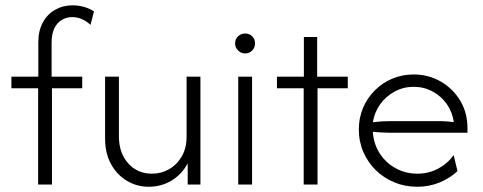

<svg xmlns="http://www.w3.org/2000/svg" viewBox="-20 -695 1818 723"><path d="M123.6 0V-362.5H22.9V-406.2H124.3V-536.1Q124.3 -579.2 141.3 -610.4Q158.3 -641.7 187.8 -658.3Q217.4 -675 253.5 -675Q273.6 -675 294.8 -669.4Q316 -663.9 334 -652.1L320.8 -601.4Q304.9 -616 287.8 -623.3Q270.8 -630.6 252.1 -630.6Q230.6 -630.6 212.8 -620.1Q195.1 -609.7 184.7 -588.5Q174.3 -567.4 174.3 -534V-406.2H289.6V-362.5H175.7V0Z M540.3 8.3Q495.8 8.3 458.3 -13.9Q420.8 -36.1 398.3 -76.7Q375.7 -117.4 375.7 -173.6V-406.2H427.8V-181.2Q427.8 -119.4 462.5 -80.2Q497.2 -41 552.1 -41Q587.5 -41 617 -58Q646.5 -75 664.6 -106.2Q682.6 -137.5 682.6 -179.9V-406.2H734.7V0H686.8V-79.9Q664.6 -38.2 625.7 -14.9Q586.8 8.3 540.3 8.3Z M877.1 0V-406.2H929.2V0ZM902.8 -493.8Q892.4 -493.8 884 -499Q875.7 -504.2 870.5 -512.5Q865.3 -520.8 865.3 -531.2Q865.3 -542.4 870.5 -550.7Q875.7 -559 884 -563.9Q892.4 -568.8 902.8 -568.8Q913.9 -568.8 922.2 -563.9Q930.6 -559 935.4 -550.7Q940.3 -542.4 940.3 -531.2Q940.3 -520.8 935.4 -512.5Q930.6 -504.2 922.2 -499Q913.9 -493.8 902.8 -493.8Z M1123.6 0V-362.5H1022.9V-406.2H1124.3V-555.6H1174.3V-406.2H1289.6V-362.5H1175.7V0Z M1551.4 8.3Q1504.9 8.3 1464.9 -8.3Q1425 -25 1395.1 -54.2Q1365.3 -83.3 1348.3 -122.6Q1331.2 -161.8 1331.2 -207.6Q1331.2 -251.4 1347.2 -288.9Q1363.2 -326.4 1391.7 -354.9Q1420.1 -383.3 1457.6 -399Q1495.1 -414.6 1537.5 -414.6Q1593.7 -414.6 1639.9 -387.8Q1686.1 -361.1 1713.2 -315.6Q1740.3 -270.1 1740.3 -213.2V-195.1H1447.9Q1432.6 -195.1 1416.3 -196.2Q1400 -197.2 1384 -198.6Q1386.8 -153.5 1409.7 -117.7Q1432.6 -81.9 1469.8 -61.5Q1506.9 -41 1552.1 -41Q1594.4 -41 1630.2 -60.1Q1666 -79.2 1688.2 -111.1L1702.8 -50.7Q1673.6 -23.6 1634.7 -7.6Q1595.8 8.3 1551.4 8.3ZM1384 -234.7Q1400 -236.8 1416 -237.8Q1431.9 -238.9 1447.9 -238.9H1631.9Q1648.6 -238.9 1662.2 -237.8Q1675.7 -236.8 1688.9 -235.4Q1683.3 -273.6 1662.2 -303.5Q1641 -333.3 1608.7 -350.7Q1576.4 -368.1 1537.5 -368.1Q1499.3 -368.1 1466.3 -350.3Q1433.3 -332.6 1411.8 -302.8Q1390.3 -272.9 1384 -234.7Z"/></svg>

Font: Afacad Flux Light
Style: Regular
Weight: 300
Designer: Kristian Moeller
Foundry: Dicotype
Version: Version 1.100